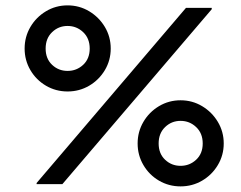

<svg xmlns="http://www.w3.org/2000/svg" viewBox="-20 -679 890 708"><path d="M229.2 -341.7Q185.8 -341.7 149.6 -362.9Q113.3 -384.2 92.1 -420.4Q70.8 -456.7 70.8 -500Q70.8 -543.3 92.1 -579.6Q113.3 -615.8 149.6 -637.5Q185.8 -659.2 229.2 -659.2Q272.5 -659.2 308.8 -637.5Q345 -615.8 366.7 -579.6Q388.3 -543.3 388.3 -500Q388.3 -456.7 366.7 -420.4Q345 -384.2 308.8 -362.9Q272.5 -341.7 229.2 -341.7ZM115 0V-4.2L665.8 -650H760.8V-645L210 0ZM229.2 -417.5Q262.5 -417.5 286.7 -440Q310.8 -462.5 310.8 -500Q310.8 -537.5 286.7 -560.4Q262.5 -583.3 229.2 -583.3Q195.8 -583.3 172.1 -560.4Q148.3 -537.5 148.3 -500Q148.3 -462.5 172.1 -440Q195.8 -417.5 229.2 -417.5ZM645.8 8.3Q602.5 8.3 566.2 -12.9Q530 -34.2 508.8 -70.4Q487.5 -106.7 487.5 -150Q487.5 -193.3 508.8 -229.6Q530 -265.8 566.2 -287.5Q602.5 -309.2 645.8 -309.2Q689.2 -309.2 725.4 -287.5Q761.7 -265.8 783.3 -229.6Q805 -193.3 805 -150Q805 -106.7 783.3 -70.4Q761.7 -34.2 725.4 -12.9Q689.2 8.3 645.8 8.3ZM645.8 -67.5Q679.2 -67.5 703.3 -90Q727.5 -112.5 727.5 -150Q727.5 -187.5 703.3 -210.4Q679.2 -233.3 645.8 -233.3Q612.5 -233.3 588.8 -210.4Q565 -187.5 565 -150Q565 -112.5 588.8 -90Q612.5 -67.5 645.8 -67.5Z"/></svg>

Font: Familjen Grotesk Medium
Style: Italic
Weight: 500
Italic angle: -9.46201°
Designer: Anders Wikstroem, Jonas Baeckman, Matilda Gysing, Kristian Moeller
Foundry: Familjen STHLM AB
Version: Version 2.002; ttfautohint (v1.8.4.7-5d5b)